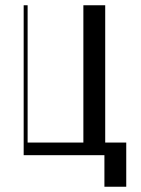

<svg xmlns="http://www.w3.org/2000/svg" viewBox="-20 -590 535 730"><path d="M380 -570V-48H460V120H377V0H70V-570H85V-48H297V-570Z"/></svg>

Font: Facade Sud
Style: Regular
Weight: 100
Designer: Éléonore Fines
Foundry: Velvetyne Type Foundry
Version: Version 1.001;Glyphs 3.2 (3202)